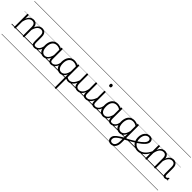

<svg xmlns="http://www.w3.org/2000/svg" viewBox="396 -2851 5211 5211"><g transform="rotate(45 3001.0 -245.5)"><path d="M890 17Q858 17 836 8Q814 -1 800.5 -19.5Q787 -38 781 -64.5Q775 -91 775 -126V-332Q775 -376 765 -406.5Q755 -437 732 -453Q709 -469 671 -469Q643 -469 614.5 -456.5Q586 -444 561 -416Q536 -388 516.5 -342Q497 -296 486 -229H462Q468 -311 489.5 -366.5Q511 -422 541.5 -456Q572 -490 608 -504.5Q644 -519 678 -519Q720 -519 754 -501Q788 -483 808 -444Q828 -405 828 -341V-128Q828 -77 841.5 -54Q855 -31 896 -31Q905 -31 909.5 -23.5Q914 -16 913.5 -7Q913 2 907.5 9.5Q902 17 890 17ZM132 15Q119 15 113 10.5Q107 6 107 -4V-496Q107 -506 113 -510.5Q119 -515 132 -515Q146 -515 152.5 -510.5Q159 -506 159 -496V-370Q176 -413 198 -442.5Q220 -472 245.5 -488.5Q271 -505 296 -512Q321 -519 343 -519Q386 -519 420 -501Q454 -483 474.5 -444Q495 -405 495 -341V-4Q495 6 488 10.5Q481 15 468 15Q454 15 448 10.5Q442 6 442 -4V-332Q442 -376 431.5 -406.5Q421 -437 398 -453Q375 -469 337 -469Q310 -469 283.5 -458Q257 -447 232.5 -421.5Q208 -396 189.5 -355Q171 -314 159 -254V-4Q159 6 152.5 10.5Q146 15 132 15ZM0 369H964V379H0ZM0 -20H964V0H0ZM0 -505H964V-500H0ZM0 -889H964V-879H0Z M889 17Q878 17 872.5 9.5Q867 2 867.5 -7Q868 -16 875 -23.5Q882 -31 895 -31Q926 -31 952.5 -45.5Q979 -60 999.5 -84.5Q1020 -109 1033 -142.5Q1046 -176 1052 -215Q1053 -226 1062 -229Q1071 -232 1079 -228Q1087 -224 1086 -213Q1081 -165 1065 -123.5Q1049 -82 1023.5 -50.5Q998 -19 964 -1Q930 17 889 17ZM964 369V379ZM964 -20V0ZM964 -505V-500ZM964 -889V-879Z M1232 17Q1178 17 1136.5 -12Q1095 -41 1071.5 -97Q1048 -153 1048 -234Q1048 -285 1057.5 -328.5Q1067 -372 1085.5 -407Q1104 -442 1132 -467Q1160 -492 1196.5 -505.5Q1233 -519 1278 -519Q1316 -519 1352.5 -506.5Q1389 -494 1425 -470V-419Q1385 -449 1349.5 -459.5Q1314 -470 1279 -470Q1247 -470 1219.5 -460Q1192 -450 1170.5 -431Q1149 -412 1134 -384Q1119 -356 1111.5 -319.5Q1104 -283 1104 -237Q1104 -178 1119 -132Q1134 -86 1164.5 -59.5Q1195 -33 1241 -33Q1278 -33 1312.5 -55Q1347 -77 1374 -126Q1401 -175 1417 -255L1436 -206Q1417 -120 1383.5 -71Q1350 -22 1310.5 -2.5Q1271 17 1232 17ZM1526 17Q1496 17 1474 8Q1452 -1 1438 -18.5Q1424 -36 1417 -62Q1410 -88 1410 -123V-496Q1410 -506 1416.5 -510.5Q1423 -515 1437 -515Q1450 -515 1456.5 -510.5Q1463 -506 1463 -496V-124Q1463 -77 1477.5 -54Q1492 -31 1532 -31Q1540 -31 1544.5 -23.5Q1549 -16 1548.5 -7Q1548 2 1543 9.5Q1538 17 1526 17ZM964 369H1599V379H964ZM964 -20H1599V0H964ZM964 -505H1599V-500H964ZM964 -889H1599V-879H964Z M1524 17Q1513 17 1507.5 9.5Q1502 2 1502.5 -7Q1503 -16 1510 -23.5Q1517 -31 1530 -31Q1561 -31 1587.5 -45.5Q1614 -60 1634.5 -84.5Q1655 -109 1668 -142.5Q1681 -176 1687 -215Q1688 -226 1697 -229Q1706 -232 1714 -228Q1722 -224 1721 -213Q1716 -165 1700 -123.5Q1684 -82 1658.5 -50.5Q1633 -19 1599 -1Q1565 17 1524 17ZM1599 369V379ZM1599 -20V0ZM1599 -505V-500ZM1599 -889V-879Z M2186 17Q2143 17 2112 -2Q2081 -21 2067 -54L2081 -85Q2101 -58 2126.5 -44.5Q2152 -31 2192 -31Q2201 -31 2205 -23.5Q2209 -16 2208 -7Q2207 2 2201 9.5Q2195 17 2186 17ZM1868 17Q1814 17 1772.5 -12Q1731 -41 1707 -97Q1683 -153 1683 -234Q1683 -285 1692.5 -328.5Q1702 -372 1721 -407Q1740 -442 1768 -467Q1796 -492 1832 -505.5Q1868 -519 1914 -519Q1948 -519 1980.5 -509.5Q2013 -500 2047 -480V-496Q2047 -506 2053.5 -510.5Q2060 -515 2073 -515Q2087 -515 2093 -510.5Q2099 -506 2099 -496V375Q2099 385 2092.5 389.5Q2086 394 2072 394Q2059 394 2053 389.5Q2047 385 2047 375V-121Q2024 -67 1994 -37Q1964 -7 1932 5Q1900 17 1868 17ZM1739 -237Q1739 -178 1754 -132Q1769 -86 1799.5 -59.5Q1830 -33 1877 -33Q1911 -33 1944 -52Q1977 -71 2004 -115.5Q2031 -160 2047 -234V-429Q2011 -453 1978.5 -461.5Q1946 -470 1914 -470Q1882 -470 1854.5 -460Q1827 -450 1806 -431Q1785 -412 1769.5 -384Q1754 -356 1746.5 -319.5Q1739 -283 1739 -237ZM1599 369H2259V379H1599ZM1599 -20H2259V0H1599ZM1599 -505H2259V-500H1599ZM1599 -889H2259V-879H1599Z M2184 17Q2173 17 2167.5 9.5Q2162 2 2162.5 -7Q2163 -16 2170 -23.5Q2177 -31 2190 -31Q2224 -31 2254 -46Q2284 -61 2309.5 -89.5Q2335 -118 2356.5 -158Q2378 -198 2395 -249Q2398 -259 2407 -259Q2416 -259 2422.5 -252Q2429 -245 2426 -235Q2410 -180 2387 -134Q2364 -88 2334.5 -54Q2305 -20 2267.5 -1.5Q2230 17 2184 17ZM2259 369V379ZM2259 -20V0ZM2259 -505V-500ZM2259 -889V-879Z M2544 18Q2500 18 2465 0Q2430 -18 2410.5 -57.5Q2391 -97 2391 -161V-496Q2391 -506 2397 -510Q2403 -514 2416 -514Q2430 -514 2436.5 -510Q2443 -506 2443 -496V-167Q2443 -123 2454.5 -92.5Q2466 -62 2489.5 -46Q2513 -30 2550 -30Q2580 -30 2608.5 -42.5Q2637 -55 2662 -80.5Q2687 -106 2706 -148Q2725 -190 2735 -248V-497Q2735 -506 2741.5 -510.5Q2748 -515 2762 -515Q2775 -515 2781.5 -510.5Q2788 -506 2788 -497V-128Q2788 -75 2804 -53Q2820 -31 2862 -31Q2871 -31 2875.5 -23.5Q2880 -16 2879.5 -7Q2879 2 2873 9.5Q2867 17 2856 17Q2828 17 2807 11Q2786 5 2772 -8.5Q2758 -22 2749.5 -41.5Q2741 -61 2738 -89L2737 -136Q2721 -92 2698.5 -62Q2676 -32 2650 -14.5Q2624 3 2597 10.5Q2570 18 2544 18ZM2259 369H2930V379H2259ZM2259 -20H2930V0H2259ZM2259 -505H2930V-500H2259ZM2259 -889H2930V-879H2259Z M2855 17Q2844 17 2838.5 9.5Q2833 2 2833.5 -7Q2834 -16 2841 -23.5Q2848 -31 2861 -31Q2895 -31 2925 -46Q2955 -61 2980.5 -89.5Q3006 -118 3027.5 -158Q3049 -198 3066 -249Q3069 -259 3078 -259Q3087 -259 3093.5 -252Q3100 -245 3097 -235Q3081 -180 3058 -134Q3035 -88 3005.5 -54Q2976 -20 2938.5 -1.5Q2901 17 2855 17ZM2930 369V379ZM2930 -20V0ZM2930 -505V-500ZM2930 -889V-879Z M3181 17Q3148 17 3124.5 8Q3101 -1 3087.5 -19.5Q3074 -38 3068 -64.5Q3062 -91 3062 -126V-496Q3062 -506 3068.5 -510.5Q3075 -515 3087 -515Q3101 -515 3107.5 -510.5Q3114 -506 3114 -496V-128Q3114 -77 3129 -54Q3144 -31 3188 -31Q3197 -31 3201.5 -23.5Q3206 -16 3205.5 -7Q3205 2 3199 9.5Q3193 17 3181 17ZM3087 -683Q3065 -683 3054.5 -695.5Q3044 -708 3044 -732Q3044 -757 3054.5 -769.5Q3065 -782 3087 -782Q3109 -782 3120 -769.5Q3131 -757 3131 -732Q3131 -707 3120 -695Q3109 -683 3087 -683ZM2930 369H3255V379H2930ZM2930 -20H3255V0H2930ZM2930 -505H3255V-500H2930ZM2930 -889H3255V-879H2930Z M3180 17Q3169 17 3163.5 9.5Q3158 2 3158.5 -7Q3159 -16 3166 -23.5Q3173 -31 3186 -31Q3217 -31 3243.5 -45.5Q3270 -60 3290.5 -84.5Q3311 -109 3324 -142.5Q3337 -176 3343 -215Q3344 -226 3353 -229Q3362 -232 3370 -228Q3378 -224 3377 -213Q3372 -165 3356 -123.5Q3340 -82 3314.5 -50.5Q3289 -19 3255 -1Q3221 17 3180 17ZM3255 369V379ZM3255 -20V0ZM3255 -505V-500ZM3255 -889V-879Z M3523 17Q3469 17 3427.5 -12Q3386 -41 3362.5 -97Q3339 -153 3339 -234Q3339 -285 3348.5 -328.5Q3358 -372 3376.5 -407Q3395 -442 3423 -467Q3451 -492 3487.5 -505.5Q3524 -519 3569 -519Q3607 -519 3643.5 -506.5Q3680 -494 3716 -470V-419Q3676 -449 3640.5 -459.5Q3605 -470 3570 -470Q3538 -470 3510.5 -460Q3483 -450 3461.5 -431Q3440 -412 3425 -384Q3410 -356 3402.5 -319.5Q3395 -283 3395 -237Q3395 -178 3410 -132Q3425 -86 3455.5 -59.5Q3486 -33 3532 -33Q3569 -33 3603.5 -55Q3638 -77 3665 -126Q3692 -175 3708 -255L3727 -206Q3708 -120 3674.5 -71Q3641 -22 3601.5 -2.5Q3562 17 3523 17ZM3817 17Q3787 17 3765 8Q3743 -1 3729 -18.5Q3715 -36 3708 -62Q3701 -88 3701 -123V-496Q3701 -506 3707.5 -510.5Q3714 -515 3728 -515Q3741 -515 3747.5 -510.5Q3754 -506 3754 -496V-124Q3754 -77 3768.5 -54Q3783 -31 3823 -31Q3831 -31 3835.5 -23.5Q3840 -16 3839.5 -7Q3839 2 3834 9.5Q3829 17 3817 17ZM3255 369H3890V379H3255ZM3255 -20H3890V0H3255ZM3255 -505H3890V-500H3255ZM3255 -889H3890V-879H3255Z M3815 17Q3804 17 3798.5 9.5Q3793 2 3793.5 -7Q3794 -16 3801 -23.5Q3808 -31 3821 -31Q3852 -31 3878.5 -45.5Q3905 -60 3925.5 -84.5Q3946 -109 3959 -142.5Q3972 -176 3978 -215Q3979 -226 3988 -229Q3997 -232 4005 -228Q4013 -224 4012 -213Q4007 -165 3991 -123.5Q3975 -82 3949.5 -50.5Q3924 -19 3890 -1Q3856 17 3815 17ZM3890 369V379ZM3890 -20V0ZM3890 -505V-500ZM3890 -889V-879Z M4205 398Q4149 398 4113.5 365.5Q4078 333 4078 277Q4078 248 4087.5 222.5Q4097 197 4116 174Q4135 151 4162.5 128.5Q4190 106 4226 82Q4244 70 4262 59Q4280 48 4298 36.5Q4316 25 4334 14V-125Q4310 -67 4280.5 -36.5Q4251 -6 4219.5 5.5Q4188 17 4156 17Q4102 17 4060 -12Q4018 -41 3994.5 -97.5Q3971 -154 3971 -234Q3971 -285 3980.5 -328.5Q3990 -372 4009 -407Q4028 -442 4055.5 -467Q4083 -492 4119.5 -505.5Q4156 -519 4201 -519Q4226 -519 4247 -515.5Q4268 -512 4289.5 -503.5Q4311 -495 4334 -481V-497Q4334 -506 4340.5 -510.5Q4347 -515 4361 -515Q4374 -515 4380.5 -510.5Q4387 -506 4387 -497V149Q4387 207 4375 253Q4363 299 4339.5 331.5Q4316 364 4282.5 381Q4249 398 4205 398ZM4212 348Q4249 348 4276.5 325Q4304 302 4319 258Q4334 214 4334 153V68Q4319 77 4303.5 86.5Q4288 96 4273.5 105.5Q4259 115 4244 124Q4218 143 4197.5 160Q4177 177 4163 195Q4149 213 4141.5 231.5Q4134 250 4134 272Q4134 294 4143 311.5Q4152 329 4169.5 338.5Q4187 348 4212 348ZM4165 -33Q4199 -33 4232 -52.5Q4265 -72 4291.5 -116Q4318 -160 4334 -234V-429Q4298 -453 4266 -462Q4234 -471 4203 -471Q4170 -471 4142.5 -461Q4115 -451 4093.5 -432Q4072 -413 4057.5 -384.5Q4043 -356 4035 -319.5Q4027 -283 4027 -238Q4027 -179 4042 -132.5Q4057 -86 4087.5 -59.5Q4118 -33 4165 -33ZM3890 369H4525V379H3890ZM3890 -20H4525V0H3890ZM3890 -505H4525V-500H3890ZM3890 -889H4525V-879H3890Z M4378 49Q4372 52 4366.5 47Q4361 42 4357.5 33.5Q4354 25 4355 16.5Q4356 8 4362 5Q4398 -13 4432.5 -31Q4467 -49 4501.5 -68Q4536 -87 4570.5 -108.5Q4605 -130 4641 -153Q4648 -157 4653.5 -153Q4659 -149 4662.5 -141Q4666 -133 4666.5 -125Q4667 -117 4661 -114Q4624 -91 4589.5 -69.5Q4555 -48 4521 -28.5Q4487 -9 4451.5 10Q4416 29 4378 49ZM4525 369V379ZM4525 -20V0ZM4525 -505V-500ZM4525 -889V-879Z M4856 17Q4778 17 4719.5 -18Q4661 -53 4629.5 -116.5Q4598 -180 4598 -265Q4598 -317 4612.5 -363.5Q4627 -410 4654 -445Q4681 -480 4719.5 -499.5Q4758 -519 4805 -519Q4847 -519 4874.5 -503Q4902 -487 4915 -461Q4928 -435 4928 -405Q4928 -372 4913.5 -340.5Q4899 -309 4869 -275.5Q4839 -242 4792.5 -204.5Q4746 -167 4681 -123L4645 -152Q4705 -194 4748 -228Q4791 -262 4818.5 -291.5Q4846 -321 4859 -348Q4872 -375 4872 -401Q4872 -435 4852 -452.5Q4832 -470 4798 -470Q4771 -470 4745 -456.5Q4719 -443 4698.5 -417Q4678 -391 4665.5 -353Q4653 -315 4653 -267Q4653 -203 4671 -158Q4689 -113 4718.5 -85Q4748 -57 4784 -44Q4820 -31 4856 -31Q4867 -31 4872.5 -23.5Q4878 -16 4878 -7Q4878 2 4872.5 9.5Q4867 17 4856 17ZM4525 369H5013V379H4525ZM4525 -20H5013V0H4525ZM4525 -505H5013V-500H4525ZM4525 -889H5013V-879H4525Z M4855 17Q4847 17 4842 10Q4837 3 4837 -6.5Q4837 -16 4842 -23.5Q4847 -31 4855 -31Q4904 -31 4947.5 -50Q4991 -69 5027.5 -101.5Q5064 -134 5094 -178Q5124 -222 5146 -271Q5151 -280 5159.5 -279Q5168 -278 5174.5 -271Q5181 -264 5177 -255Q5157 -204 5126 -155.5Q5095 -107 5054.5 -68Q5014 -29 4964 -6Q4914 17 4855 17ZM5013 369V379ZM5013 -20V0ZM5013 -505V-500ZM5013 -889V-879Z M5894 17Q5875 17 5859.5 11Q5844 5 5834 -7.5Q5824 -20 5818.5 -38Q5813 -56 5813 -81V-332Q5813 -376 5803 -406.5Q5793 -437 5770 -453Q5747 -469 5709 -469Q5681 -469 5652.5 -456.5Q5624 -444 5599 -416Q5574 -388 5554.5 -342Q5535 -296 5524 -229H5500Q5506 -311 5527.5 -366.5Q5549 -422 5579.5 -456Q5610 -490 5646 -504.5Q5682 -519 5716 -519Q5759 -519 5792.5 -501Q5826 -483 5846 -444Q5866 -405 5866 -341V-93Q5866 -73 5870 -59.5Q5874 -46 5882.5 -38.5Q5891 -31 5904 -31Q5916 -31 5926 -35Q5936 -39 5946 -48.5Q5956 -58 5966 -72Q5971 -79 5978 -79Q5985 -79 5991 -72Q5998 -68 6000 -61Q6002 -54 5998 -48Q5987 -28 5970 -13.5Q5953 1 5933.5 9Q5914 17 5894 17ZM5170 15Q5157 15 5151 10.5Q5145 6 5145 -4V-496Q5145 -506 5151 -510.5Q5157 -515 5170 -515Q5184 -515 5190.5 -510.5Q5197 -506 5197 -496V-370Q5214 -413 5236 -442.5Q5258 -472 5283.5 -488.5Q5309 -505 5334 -512Q5359 -519 5381 -519Q5424 -519 5458 -501Q5492 -483 5512.5 -444Q5533 -405 5533 -341V-4Q5533 6 5526 10.5Q5519 15 5506 15Q5492 15 5486 10.5Q5480 6 5480 -4V-332Q5480 -376 5469.5 -406.5Q5459 -437 5436 -453Q5413 -469 5375 -469Q5348 -469 5321.5 -458Q5295 -447 5270.5 -421.5Q5246 -396 5227.5 -355Q5209 -314 5197 -253V-4Q5197 6 5190.5 10.5Q5184 15 5170 15ZM5013 369H6002V379H5013ZM5013 -20H6002V0H5013ZM5013 -505H6002V-500H5013ZM5013 -889H6002V-879H5013Z"/></g></svg>

Font: Playwrite HR Lijeva Guides
Style: Regular
Weight: 400
Designer: Veronika Burian, José Scaglione
Foundry: TypeTogether
Version: Version 1.003